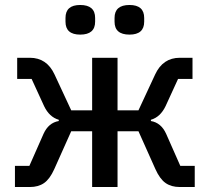

<svg xmlns="http://www.w3.org/2000/svg" viewBox="-20 -751 842 771"><path d="M302 -612Q243 -612 243 -664V-679Q243 -731 302 -731Q362 -731 362 -679V-664Q362 -612 302 -612ZM500 -612Q440 -612 440 -664V-679Q440 -731 500 -731Q559 -731 559 -679V-664Q559 -612 500 -612ZM40 0V-85H98L155 -214Q175 -258 216 -265V-270Q178 -281 157 -325L107 -434H49V-519H100Q168 -519 199 -452L266 -308H350V-519H452V-308H536L603 -452Q634 -519 702 -519H753V-434H695L645 -325Q624 -281 586 -270V-265Q627 -258 647 -214L704 -85H762V0H702Q668 0 645 -16Q622 -32 604 -72L536 -224H452V0H350V-224H266L198 -72Q180 -32 157 -16Q134 0 100 0Z"/></svg>

Font: Anuphan Medium
Style: Regular
Weight: 500
Designer: Mike Abbink, Paul van der Laan, Pieter van Rosmalen, Mint Tantisuwanna
Foundry: Bold Monday; Cadson Demak
Version: Version 3.002;hotconv 1.0.109;makeotfexe 2.5.65596